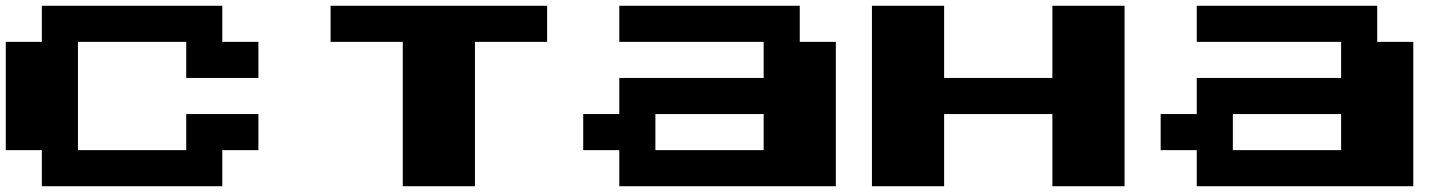

<svg xmlns="http://www.w3.org/2000/svg" viewBox="-20 -770 5040 665"><path d="M125 -125V-250H0V-625H125V-750H750V-625H875V-500H625V-625H250V-250H625V-375H875V-250H750V-125Z M1375 -125V-625H1125V-750H1875V-625H1625V-125Z M2125 -125V-250H2000V-375H2125V-500H2625V-625H2125V-750H2750V-625H2875V-125ZM2250 -250H2625V-375H2250Z M3000 -125V-750H3250V-500H3625V-750H3875V-125H3625V-375H3250V-125Z M4125 -125V-250H4000V-375H4125V-500H4625V-625H4125V-750H4750V-625H4875V-125ZM4250 -250H4625V-375H4250Z"/></svg>

Font: Press Start 2P
Style: Regular
Weight: 400
Designer: CodeMan38
Foundry: CodeMan38
Version: Version 3.000